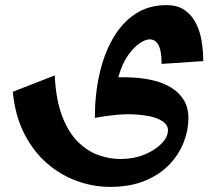

<svg xmlns="http://www.w3.org/2000/svg" viewBox="-20 -421 865 751"><path d="M410 310Q345 310 281 287Q217 264 163.5 217.5Q110 171 74.5 101Q39 31 30 -62L194 -126Q199 -28 224 35.5Q249 99 286 135Q323 171 366 186Q409 201 451 201Q502 201 544 184Q586 167 611.5 141Q637 115 637 88Q637 63 603.5 46.5Q570 30 506.5 26.5Q443 23 351 40L411 -117Q452 -120 495 -118Q538 -116 577.5 -107Q617 -98 648.5 -79Q680 -60 698.5 -30.5Q717 -1 717 42Q717 88 698.5 135.5Q680 183 642.5 222.5Q605 262 547 286Q489 310 410 310ZM351 40Q351 -51 369 -131Q387 -211 422.5 -272Q458 -333 510 -367Q562 -401 631 -401Q675 -401 703 -381Q731 -361 747 -329Q763 -297 769 -258.5Q775 -220 775 -182L612 -171Q612 -202 607.5 -223Q603 -244 592.5 -255.5Q582 -267 565 -267Q549 -267 526.5 -252Q504 -237 481.5 -205.5Q459 -174 444.5 -125Q430 -76 430 -9Z"/></svg>

Font: Marhey Light Medium
Style: Regular
Weight: 500
Version: Version 1.000